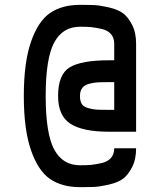

<svg xmlns="http://www.w3.org/2000/svg" viewBox="-20 -770 658 790"><path d="M309 0Q235 0 186 -33.5Q137 -67 107.5 -152Q78 -237 78 -375Q78 -513 107.5 -598Q137 -683 186 -716.5Q235 -750 309 -750Q347 -750 369 -749Q391 -748 428 -739.5Q465 -731 486 -715.5Q507 -700 523.5 -668Q540 -636 540 -590V-228H429Q320 -228 269.5 -261Q219 -294 219 -375Q219 -464 267 -493Q315 -522 429 -522H450V-590Q450 -615 436 -630.5Q422 -646 396 -651.5Q370 -657 353.5 -658.5Q337 -660 311 -660H309Q238 -660 203 -595Q168 -530 168 -375Q168 -220 203 -155Q238 -90 309 -90H311Q337 -90 353.5 -91.5Q370 -93 396 -98.5Q422 -104 436 -119.5Q450 -135 450 -160H540Q540 -114 523.5 -82Q507 -50 486 -34.5Q465 -19 428 -10.5Q391 -2 369 -1Q347 0 309 0ZM426 -318H450V-432H423Q396 -432 380.5 -431Q365 -430 346 -425Q327 -420 318 -407.5Q309 -395 309 -375Q309 -355 316 -343Q323 -331 341.5 -325.5Q360 -320 376.5 -319Q393 -318 426 -318Z"/></svg>

Font: Hermit
Style: Regular
Weight: 400
Designer: Pablo Caro
Version: Version 2.000;PS 002.000;hotconv 1.0.88;makeotf.lib2.5.64775